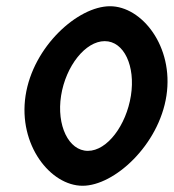

<svg xmlns="http://www.w3.org/2000/svg" viewBox="-20 -590 558 616"><path d="M62 -283C38 -125 142 6 245 6C347 6 490 -125 514 -283C538 -441 435 -570 333 -570C230 -570 86 -441 62 -283ZM176 -283C191 -378 254 -458 316 -458C378 -458 415 -378 400 -283C385 -188 324 -106 262 -106C200 -106 161 -188 176 -283Z"/></svg>

Font: Ampere
Style: SCSuCndIta
Weight: 400
Version: Version 1